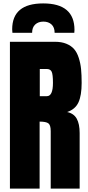

<svg xmlns="http://www.w3.org/2000/svg" viewBox="-20 -1104 517 1124"><path d="M211.9 0H38.1V-859.4H301.8Q340.3 -859.4 368.4 -847.9Q396.5 -836.4 413.6 -816.9Q430.7 -797.4 440.9 -765.6Q451.2 -733.9 454.6 -699.7Q458 -665.5 458 -618.7Q458 -544.9 439.2 -504.4Q420.4 -463.9 373 -448.2Q412.1 -439.9 429.2 -409.2Q446.3 -378.4 446.3 -325.2V0H276.9V-336.4Q276.9 -372.1 262.9 -382.1Q249 -392.1 211.9 -392.1ZM212.9 -700.2V-541H254.4Q290 -541 290 -618.7Q290 -668 282.5 -684.1Q274.9 -700.2 252.9 -700.2ZM168 -912.1H52.7Q51.3 -921.9 51.3 -932.1Q51.3 -1084 232.9 -1084Q416 -1084 416 -928.7Q416 -924.8 415 -912.1H299.8Q299.8 -943.8 281.7 -960.7Q263.7 -977.5 233.9 -977.5Q204.6 -977.5 186.3 -960.7Q168 -943.8 168 -912.1Z"/></svg>

Font: Anton
Style: Regular
Weight: 400
Designer: Vernon Adams, Tural Alisoy
Foundry: Vernon Adams
Version: Version 2.300